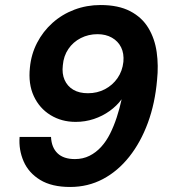

<svg xmlns="http://www.w3.org/2000/svg" viewBox="-20 -732 674 764"><path d="M259 12Q186 12 140 -16Q94 -44 74 -90Q54 -136 58 -187H183Q185 -145 209 -122Q233 -99 278 -99Q310 -99 336 -112Q362 -125 382.5 -147.5Q403 -170 418 -200Q433 -230 444.5 -265Q456 -300 464 -337Q445 -311 416.5 -290.5Q388 -270 353.5 -258.5Q319 -247 281 -247Q225 -247 181 -274Q137 -301 114.5 -349.5Q92 -398 99 -463Q104 -516 127.5 -561.5Q151 -607 189 -641Q227 -675 276 -693.5Q325 -712 380 -712Q451 -712 498 -687.5Q545 -663 570.5 -620.5Q596 -578 603.5 -524.5Q611 -471 605 -414Q597 -321 568.5 -243.5Q540 -166 494.5 -108.5Q449 -51 389.5 -19.5Q330 12 259 12ZM330 -361Q367 -361 397.5 -377Q428 -393 447.5 -421Q467 -449 471 -486Q474 -519 462 -543.5Q450 -568 425.5 -582Q401 -596 368 -596Q332 -596 301.5 -580.5Q271 -565 252 -537Q233 -509 230 -472Q226 -439 237 -414Q248 -389 271.5 -375Q295 -361 330 -361Z"/></svg>

Font: DM Sans 12pt
Style: Bold Italic
Weight: 700
Italic angle: -10°
Version: Version 4.004;gftools[0.9.30]